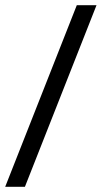

<svg xmlns="http://www.w3.org/2000/svg" viewBox="-20 -720 392 740"><path d="M276 -700H352L76 0H0Z"/></svg>

Font: Strait
Style: Regular
Weight: 400
Width: 3
Designer: Eduardo Rodriguez Tunni
Foundry: Eduardo Rodriguez Tunni
Version: Version 1.001